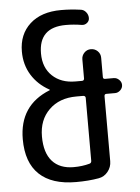

<svg xmlns="http://www.w3.org/2000/svg" viewBox="-53 -782 607 834"><g transform="rotate(-5 250.0 -365.0)"><path d="M278.3 -360.4Q204.1 -360.4 159.2 -316.4Q114.3 -272.5 114.3 -200.2Q114.3 -128.9 147 -92.3Q179.7 -55.7 240.2 -55.7Q278.3 -55.7 309.6 -64.5Q317.4 -66.4 318.4 -75.2V-350.6Q318.4 -359.4 308.6 -360.4ZM245.1 9.8Q139.6 9.8 85 -42Q30.3 -93.8 30.3 -195.3Q30.3 -343.8 165 -397.5Q166 -397.5 166 -398.4Q166 -400.4 165 -400.4Q115.2 -427.7 87.4 -472.7Q59.6 -517.6 59.6 -575.2Q59.6 -650.4 108.9 -695.3Q158.2 -740.2 245.1 -740.2Q286.1 -740.2 328.1 -734.4Q342.8 -733.4 352.5 -721.7Q362.3 -710 362.3 -695.3Q362.3 -682.6 352.1 -674.3Q341.8 -666 329.1 -668Q293.9 -673.8 259.8 -673.8Q141.6 -673.8 141.6 -559.6Q141.6 -498 179.7 -461.9Q217.8 -425.8 280.3 -425.8H308.6Q317.4 -425.8 318.4 -434.6V-518.6Q318.4 -535.2 330.1 -547.4Q341.8 -559.6 358.9 -559.6Q376 -559.6 388.2 -547.9Q400.4 -536.1 400.4 -518.6V-434.6Q400.4 -425.8 409.2 -425.8H447.3Q460 -425.8 470.2 -416Q480.5 -406.2 480.5 -393.1Q480.5 -379.9 470.2 -370.1Q460 -360.4 447.3 -360.4H409.2Q400.4 -360.4 400.4 -350.6V-67.4Q400.4 -42 384.3 -22Q368.2 -2 343.8 2Q299.8 9.8 245.1 9.8Z"/></g></svg>

Font: Rounded Mgen+ 1mn regular
Style: Regular
Weight: 400
Designer: [Source Han Sans]
Ryoko NISHIZUKA  (kana & ideographs); Paul D. Hunt (Latin, Greek & Cyrillic); Wenlong ZHANG  (bopomofo
Version: Version 1.059.20150602